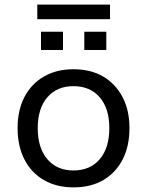

<svg xmlns="http://www.w3.org/2000/svg" viewBox="-20 -800 635 829"><path d="M298 9Q224 9 169.5 -22.5Q115 -54 85.5 -111.5Q56 -169 56 -247Q56 -324 85.5 -381Q115 -438 169.5 -469.5Q224 -501 297 -501Q372 -501 425.5 -469.5Q479 -438 509 -381Q539 -324 539 -247Q539 -169 509.5 -111.5Q480 -54 426 -22.5Q372 9 298 9ZM297 -64Q369 -64 410.5 -112.5Q452 -161 452 -247Q452 -332 410.5 -380Q369 -428 297 -428Q226 -428 184.5 -380Q143 -332 143 -247Q143 -161 184.5 -112.5Q226 -64 297 -64ZM141 -717V-780H455V-717ZM157 -584V-663H252V-584ZM344 -584V-663H439V-584Z"/></svg>

Font: Nunito Sans 9pt
Style: Regular
Weight: 400
Version: Version 3.101;gftools[0.9.27]